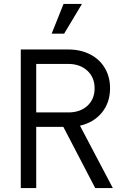

<svg xmlns="http://www.w3.org/2000/svg" viewBox="-20 -950 660 970"><path d="M536 -504Q536 -432 495 -381.5Q454 -331 384 -315L550 0H461L300 -309H163V0H85V-700H325Q387 -700 435 -675.5Q483 -651 509.5 -606.5Q536 -562 536 -504ZM458 -504Q458 -559 421 -593Q384 -627 325 -627H163V-382H325Q385 -382 421.5 -415.5Q458 -449 458 -504ZM394 -930 304 -780H241L301 -930Z"/></svg>

Font: MedMera Sans
Style: Regular
Weight: 400
Designer: Kasper Nordkvist
Foundry: UNCUT.wtf
Version: Version 1.300